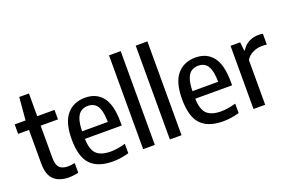

<svg xmlns="http://www.w3.org/2000/svg" viewBox="-101 -1176 2349 1554"><g transform="rotate(-20 1073.5 -399.0)"><path d="M270 9.5Q187.5 9.5 142 -33.2Q96.5 -76 96.5 -173V-462.5H3V-544H96.5L113.5 -740H197V-544H346V-462.5H197V-187.5Q197 -125 220.5 -101Q244 -77 294 -77Q318.5 -77 352.5 -84V0Q334 4 312.5 6.8Q291 9.5 270 9.5Z M648.5 10Q520.5 10 457.8 -55.5Q395 -121 395 -272.5Q395 -416.5 453 -484.5Q511 -552.5 610.5 -552.5Q708 -552.5 761 -484.5Q814 -416.5 814 -270V-239.5H497Q499.5 -145.5 538.5 -108.5Q577.5 -71.5 660.5 -71.5Q715.5 -71.5 787 -91.5V-10Q749 0.5 715.5 5.2Q682 10 648.5 10ZM610 -482.5Q576.5 -482.5 551.5 -466.5Q526.5 -450.5 512.2 -411.8Q498 -373 496.5 -305H718Q717 -373 704 -411.8Q691 -450.5 667 -466.5Q643 -482.5 610 -482.5Z M911.5 0V-808H1012V0Z M1141.5 0V-808H1242V0Z M1599 10Q1471 10 1408.2 -55.5Q1345.5 -121 1345.5 -272.5Q1345.5 -416.5 1403.5 -484.5Q1461.5 -552.5 1561 -552.5Q1658.5 -552.5 1711.5 -484.5Q1764.5 -416.5 1764.5 -270V-239.5H1447.5Q1450 -145.5 1489 -108.5Q1528 -71.5 1611 -71.5Q1666 -71.5 1737.5 -91.5V-10Q1699.5 0.5 1666 5.2Q1632.5 10 1599 10ZM1560.5 -482.5Q1527 -482.5 1502 -466.5Q1477 -450.5 1462.8 -411.8Q1448.5 -373 1447 -305H1668.5Q1667.5 -373 1654.5 -411.8Q1641.5 -450.5 1617.5 -466.5Q1593.5 -482.5 1560.5 -482.5Z M1862 0V-544H1945L1953 -470.5H1959Q1983.5 -511.5 2021.8 -530.8Q2060 -550 2103.5 -550Q2114 -550 2123.8 -549Q2133.5 -548 2141.5 -546.5V-453Q2130.5 -455 2119.8 -455.5Q2109 -456 2097.5 -456Q2060 -456 2022 -438.2Q1984 -420.5 1962.5 -385.5V0Z"/></g></svg>

Font: Encode Sans SmCnd Md
Style: Regular
Weight: 500
Width: 4
Designer: Multiple Designers
Foundry: Impallari Type
Version: Version 3.002; ttfautohint (v1.8.3) -l 8 -r 50 -G 200 -x 14 